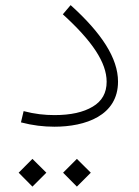

<svg xmlns="http://www.w3.org/2000/svg" viewBox="-20 -480 531 734"><path d="M104 233.4 157.2 180.2 104 127.4 51.3 180.2ZM273.9 233.4 327.1 180.2 273.9 127.4 221.2 180.2ZM431.2 -168C431.2 -257.3 368.7 -353.5 250 -460.4L220.2 -425.3C332 -323.7 387.7 -241.2 387.7 -167.5C387.7 -125 370.1 -93.3 334.5 -72.3C298.8 -50.8 250.5 -40 188.5 -40C150.9 -40 113.3 -43.9 70.3 -55.2L60.1 -12.2C104.5 -0.5 146.5 4.4 188 4.4C306.2 4.4 431.2 -37.6 431.2 -168Z"/></svg>

Font: Estedad ExtraLight
Style: Regular
Weight: 200
Designer: Amin Abedi
Version: Version 7.3